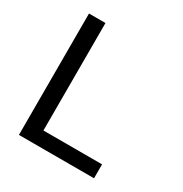

<svg xmlns="http://www.w3.org/2000/svg" viewBox="-145 -716 790 828"><g transform="rotate(30 250.0 -302.0)"><path d="M62.5 -604.5H144.5V-69.3H436.5V0H62.5Z"/></g></svg>

Font: BabelStone Xiangqi Colour
Style: Regular
Weight: 400
Designer: Andrew West
Foundry: BabelStone
Version: Version 11.001 November 01, 2021